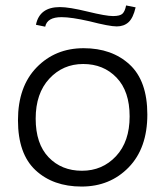

<svg xmlns="http://www.w3.org/2000/svg" viewBox="-20 -681 616 705"><path d="M279.5 4Q175 4 110.5 -56Q46 -116 46 -239.5Q46 -363 114.5 -433.5Q183 -504 287 -504Q391 -504 456 -444Q521 -384 521 -260.5Q521 -137 452.5 -66.5Q384 4 279.5 4ZM285.5 -446Q211 -446 161 -392Q111 -338 111 -245.5Q111 -153 158.5 -103.5Q206 -54 281 -54Q356 -54 406 -107.5Q456 -161 456 -253.5Q456 -346 408 -396Q360 -446 285.5 -446ZM200 -655Q234 -655 301.5 -638.5Q369 -622 395 -622Q421 -622 430 -631Q439 -640 443 -661L478 -654Q469 -615 452 -599.5Q435 -584 408.5 -584Q382 -584 308 -603Q242 -618 206 -618Q153 -618 146 -583L112 -590Q125 -655 200 -655Z"/></svg>

Font: Antic Slab
Style: Regular
Weight: 400
Designer: Santiago Orozco
Foundry: Santiago Orozco
Version: Version 001.002